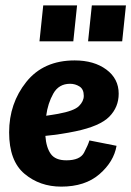

<svg xmlns="http://www.w3.org/2000/svg" viewBox="-20 -685 489 715"><path d="M308 -531 322 -665H449L435 -531ZM127 -531 141 -665H267L253 -531ZM227 -88Q278 -88 293 -116.5Q308 -145 313 -162L414 -142Q404 -83 350.5 -36.5Q297 10 208 10Q128 10 71 -38Q14 -86 14 -192Q14 -300 78 -380Q142 -460 258 -460Q330 -460 376 -426Q422 -392 422 -336Q422 -286 387 -250.5Q352 -215 261 -196Q209 -185 149 -179Q152 -136 169 -112Q186 -88 227 -88ZM196 -261Q256 -272 274 -290Q292 -308 292 -328Q292 -353 276 -363Q260 -373 241 -373Q199 -373 178.5 -336.5Q158 -300 152 -254Q164 -256 175 -257.5Q186 -259 196 -261Z"/></svg>

Font: Zilla Slab
Style: Bold Italic
Weight: 700
Italic angle: -6°
Designer: Typotheque.com
Foundry: Typotheque type foundry
Version: Version 1.1; 2017; ttfautohint (v1.6)